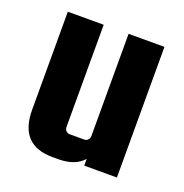

<svg xmlns="http://www.w3.org/2000/svg" viewBox="-97 -576 646 674"><g transform="rotate(20 226.0 -239.0)"><path d="M272 -488H406V0H284V-25Q253 10 190 10H169Q45 10 45 -122V-488H179V-106Q179 -98 184.5 -92Q190 -86 198 -86H253Q261 -86 266.5 -92Q272 -98 272 -106Z"/></g></svg>

Font: Squada One
Style: Regular
Weight: 400
Designer: Joe Prince
Foundry: Joe Prince
Version: Version 1.001